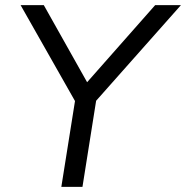

<svg xmlns="http://www.w3.org/2000/svg" viewBox="-20 -725 722 745"><path d="M218 0 271 -333 60 -705H150L318 -406L582 -705H682L353 -334L300 0Z"/></svg>

Font: Nunito Sans
Style: Italic
Weight: 400
Italic angle: -9°
Designer: Vernon Adams
Foundry: Vernon Adams
Version: Version 3.006; ttfautohint (v1.8.3)